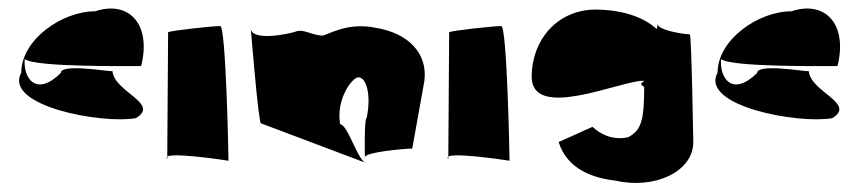

<svg xmlns="http://www.w3.org/2000/svg" viewBox="-20 -410 1981 442"><path d="M29 -243C-13 -166 215 -124 293 -138C349 -172 243 -198 239 -246C224 -246 120 -264 120 -242C63 -186 33 -230 37 -274C60 -255 277 -258 305 -258C329 -354 277 -410 199 -384C122 -384 29 -318 29 -243Z M365 -44C346 -65 506 -40 506 -40C506 -54 500 -350 487 -350C469 -350 377 -340 367 -336Z M581 -126 825 -34C805 -34 781 -124 763 -124C753 -182 791 -232 805 -232C824 -232 835 -190 824 -138C818 -138 820 -44 820 -48C820 -60 914 -68 929 -68L957 -224C965 -288 919 -334 845 -346C777 -360 733 -328 721 -328C696 -330 679 -343 663 -338C647 -332 557 -313 557 -346C557 -352 575 -122 581 -126Z M1012 -44C993 -65 1153 -40 1153 -40C1153 -54 1147 -350 1134 -350C1116 -350 1024 -340 1014 -336Z M1204 -235C1202 -130 1408 -224 1460 -224C1472 -224 1444 -220 1463 -210C1463 -132 1456 -110 1426 -94C1388 -86 1360 -103 1344 -118L1266 -83C1286 -20 1345 0 1398 6C1486 26 1576 -14 1576 -83C1576 -80 1572 -331 1568 -331C1556 -331 1494 -340 1494 -355C1494 -355 1494 -351 1492 -343C1456 -376 1400 -388 1350 -388C1264 -387 1205 -320 1204 -235Z M1632 -243C1590 -166 1818 -124 1896 -138C1952 -172 1846 -198 1842 -246C1827 -246 1723 -264 1723 -242C1666 -186 1636 -230 1640 -274C1663 -255 1880 -258 1908 -258C1932 -354 1880 -410 1802 -384C1725 -384 1632 -318 1632 -243Z"/></svg>

Font: Recovery
Style: Regular
Weight: 400
Version: Version 0.27